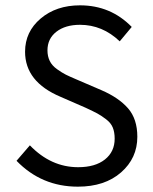

<svg xmlns="http://www.w3.org/2000/svg" viewBox="-20 -688 574 720"><path d="M272 12Q136 12 42 -85L92 -143Q171 -61 273 -61Q337 -61 373.5 -90Q410 -119 410 -168Q410 -192 403 -209.5Q396 -227 377.5 -241Q359 -255 345 -262.5Q331 -270 301 -284L207 -325Q74 -381 74 -494Q74 -569 132.5 -618.5Q191 -668 280 -668Q395 -668 474 -587L429 -533Q364 -595 280 -595Q225 -595 191.5 -569Q158 -543 158 -499Q158 -477 166.5 -459.5Q175 -442 194 -428.5Q213 -415 227 -408Q241 -401 267 -390L360 -350Q425 -322 460 -282Q495 -242 495 -175Q495 -95 434 -41.5Q373 12 272 12Z"/></svg>

Font: Toshiba Sans
Style: Regular
Weight: 400
Designer: Paul D. Hunt
Foundry: Toshiba Corporation
Version: Version 2.020;PS 2.0;hotconv 1.0.86;makeotf.lib2.5.63406